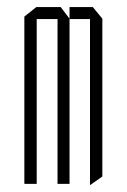

<svg xmlns="http://www.w3.org/2000/svg" viewBox="-20 -521 360 544"><path d="M49 0V-474L83 -501H84V0ZM143 0V-467H177V0ZM84 -467V-501H152L177 -468V-467ZM235 3V-467H270V-21L236 3ZM177 -467V-501H243L270 -468V-467Z"/></svg>

Font: Foldit ExtraLight
Style: Regular
Weight: 250
Version: Version 1.003